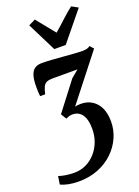

<svg xmlns="http://www.w3.org/2000/svg" viewBox="-220 -923 905 1249"><g transform="rotate(-20 232.0 -299.0)"><path d="M100 245Q61.5 245 30.2 238.8Q-1 232.5 -24.5 221.5L-16 165.5Q7 173 33.5 177.2Q60 181.5 92 181.5Q136 181.5 173.2 163.8Q210.5 146 238.8 114.2Q267 82.5 282.5 41.2Q298 0 298 -46.5Q298 -94 286.5 -123.2Q275 -152.5 254.8 -166Q234.5 -179.5 208 -179.5Q197 -179.5 185.8 -176.2Q174.5 -173 162.5 -167L139 -205.5L288.5 -400.5L340 -443.5Q319 -443.5 296.8 -443.5Q274.5 -443.5 252.2 -443.5Q230 -443.5 208 -443.5Q186 -443.5 165.5 -443.5Q141 -443.5 126 -436.5Q111 -429.5 102.5 -412Q94 -394.5 87 -363H52Q50.5 -375 49.5 -394Q48.5 -413 49 -434.5Q49.5 -481.5 59 -509.2Q68.5 -537 87.2 -549.2Q106 -561.5 135.5 -561.5Q165 -561.5 203 -559Q241 -556.5 280.2 -553.2Q319.5 -550 354.5 -547.5Q389.5 -545 412.5 -545Q430 -545 442.8 -548.2Q455.5 -551.5 465 -559.5L488 -534L242.5 -221Q250 -223 259.8 -224.2Q269.5 -225.5 284 -225.5Q326 -225.5 359 -205.2Q392 -185 410.8 -146.2Q429.5 -107.5 429.5 -50.5Q429.5 6.5 406 59.8Q382.5 113 339 154.8Q295.5 196.5 234.8 220.8Q174 245 100 245ZM243.5 -619 143 -820 190 -843Q215.5 -812.5 241.2 -779.5Q267 -746.5 294 -714.5Q331.5 -746.5 366.5 -779.2Q401.5 -812 441 -843L485.5 -818.5L322.5 -619Z"/></g></svg>

Font: Merriweather 36pt
Style: Bold Italic
Weight: 700
Italic angle: -7.8°
Version: Version 2.101